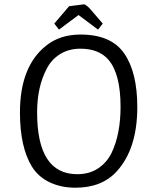

<svg xmlns="http://www.w3.org/2000/svg" viewBox="-20 -863 733 895"><path d="M340 -51Q396 -51 436.5 -77.5Q477 -104 500 -150Q542 -238 542 -365Q542 -518 486 -584Q441 -636 355 -636Q301 -636 260.5 -611Q220 -586 198 -543Q153 -458 153 -339Q153 -51 340 -51ZM331 12Q265 12 212 -13Q159 -38 129 -86Q73 -177 73 -339Q73 -554 196 -651Q261 -702 355 -702Q498 -702 559 -614Q620 -526 620 -364Q620 -169 524 -64Q455 12 331 12ZM255 -725 233 -753 302 -834 373 -843Q388 -836 404 -817L459 -753L437 -725L346 -793Z"/></svg>

Font: Ruluko
Style: Regular
Weight: 400
Designer: Ana Sanfelippo, Angelica Diaz, Meme Hernandez
Foundry: Ana Sanfelippo, Angelica Diaz y Meme Hernandez
Version: Version 1.001